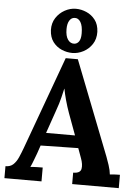

<svg xmlns="http://www.w3.org/2000/svg" viewBox="-64 -1055 796 1104"><g transform="rotate(5 334.0 -503.0)"><path d="M4 0V-69Q32 -69 49 -85Q66 -101 77.5 -127Q89 -153 100 -183L295 -718H365L578 -173Q584 -158 594 -127.5Q604 -97 606 -74Q623 -76 638.5 -76.5Q654 -77 664 -77V0H395V-66Q436 -66 441 -91.5Q446 -117 432 -154L412 -209L195 -205L179 -158Q174 -145 164.5 -119.5Q155 -94 147 -77Q163 -79 185.5 -79.5Q208 -80 218 -80V0ZM220 -280H387L341 -405Q328 -441 318 -477.5Q308 -514 303 -542H302Q298 -525 290 -491Q282 -457 265 -410ZM330 -751Q298 -751 268 -764Q238 -777 218 -803.5Q198 -830 196 -872Q195 -912 214.5 -942Q234 -972 265 -989Q296 -1006 329 -1006Q360 -1006 390 -993Q420 -980 440.5 -953.5Q461 -927 463 -885Q464 -843 444 -813Q424 -783 393 -767Q362 -751 330 -751ZM336 -805Q353 -806 363.5 -821Q374 -836 374 -867Q374 -911 360.5 -933Q347 -955 325 -953Q307 -952 296 -934Q285 -916 285 -885Q285 -845 299.5 -824.5Q314 -804 336 -805Z"/></g></svg>

Font: Lora
Style: Bold
Weight: 700
Designer: Olga Karpushina, Alexei Vanyashin (Cyrillic)
Foundry: Cyreal
Version: Version 3.006; ttfautohint (v1.8.4.7-5d5b);gftools[0.9.30]